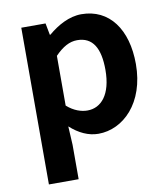

<svg xmlns="http://www.w3.org/2000/svg" viewBox="-87 -647 818 935"><g transform="rotate(-10 322.0 -179.5)"><path d="M79 215H226V45L221 -47C264 -8 311 14 360 14C483 14 598 -97 598 -289C598 -461 516 -574 378 -574C318 -574 260 -542 213 -502H210L199 -560H79ZM327 -107C297 -107 261 -118 226 -149V-395C264 -434 298 -453 336 -453C413 -453 447 -394 447 -287C447 -165 395 -107 327 -107Z"/></g></svg>

Font: Source Han Sans JP
Style: Bold
Weight: 700
Designer: Ryoko NISHIZUKA 西塚涼子 (kana, bopomofo & ideographs); Paul D. Hunt (Latin, Greek & Cyrillic); Sandoll Communications 산돌커뮤니
Foundry: Adobe
Version: Version 2.002;hotconv 1.0.116;makeotfexe 2.5.65601